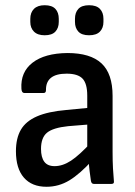

<svg xmlns="http://www.w3.org/2000/svg" viewBox="-20 -704 516 735"><path d="M339 0Q330 0 328 -12Q326 -24 323 -49Q320 -74 319 -96L314 -128V-338Q314 -384 296 -403Q278 -422 235 -422Q155 -422 156 -359Q156 -348 147 -348H73Q63 -348 62 -364Q58 -428 104.5 -464Q151 -500 238 -501Q326 -501 368.5 -461.5Q411 -422 411 -337V-122Q411 -87 412.5 -59.5Q414 -32 416 -11Q418 0 407 0ZM158 11Q102 11 71.5 -24Q41 -59 41 -125Q41 -175 60 -207.5Q79 -240 121.5 -258.5Q164 -277 234 -283L327 -292V-228L241 -221Q183 -215 160 -196Q137 -177 137 -134Q137 -102 149.5 -85Q162 -68 189 -68Q220 -68 252 -89Q284 -110 331 -161L334 -91Q286 -38 245.5 -13.5Q205 11 158 11ZM151 -569Q124 -569 110 -583Q96 -597 96 -620V-632Q96 -656 110 -670Q124 -684 151 -684Q179 -684 192 -670Q205 -656 205 -632V-620Q205 -597 192 -583Q179 -569 151 -569ZM321 -569Q293 -569 280 -583Q267 -597 267 -620V-632Q267 -656 280 -670Q293 -684 321 -684Q349 -684 362.5 -670Q376 -656 376 -632V-620Q376 -597 362.5 -583Q349 -569 321 -569Z"/></svg>

Font: Sofia Sans Semi Condensed SemiBold
Style: Regular
Weight: 600
Designer: Botio Nikoltchev, Ani Petrova
Foundry: lettersoup
Version: Version 4.100